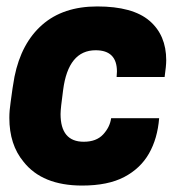

<svg xmlns="http://www.w3.org/2000/svg" viewBox="-20 -563 567 596"><path d="M235 13Q111 13 53 -61Q9 -114 9 -197Q9 -220 13 -246Q19 -293 25 -325Q46 -429 111 -486Q176 -543 282 -543Q392 -543 444 -498.5Q496 -454 496 -376Q496 -359 491 -324H342L343 -341Q343 -407 277 -407Q192 -407 176 -284Q168 -226 168 -209Q168 -123 240 -123Q279 -123 300 -145.5Q321 -168 325 -196H474Q469 -133 442.5 -86.5Q416 -40 365.5 -13.5Q315 13 235 13Z"/></svg>

Font: Tanohe Sans
Style: Bold Italic
Weight: 700
Designer: Village Type and Design LLC & Cristiano Sobral
Foundry: Cooper Hewitt Smithsonian Design Museum
Version: Version 1.00;September 29, 2021;FontCreator 13.0.0.2655 64-b